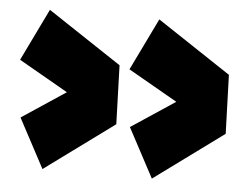

<svg xmlns="http://www.w3.org/2000/svg" viewBox="-41 -648 750 584"><g transform="rotate(5 333.5 -356.0)"><path d="M108.4 -113.3 28.3 -263.7 162.1 -352.5 11.7 -438.5 88.9 -597.7 314.5 -448.2 320.3 -268.6ZM442.4 -113.3 362.3 -263.7 496.1 -352.5 345.7 -438.5 422.9 -597.7 648.4 -448.2 654.3 -268.6Z"/></g></svg>

Font: Luckiest Guy
Style: Regular
Weight: 400
Designer: Astigmatic (AOETI)
Foundry: Astigmatic (AOETI)
Version: Version 1.000